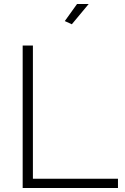

<svg xmlns="http://www.w3.org/2000/svg" viewBox="-20 -937 621 957"><path d="M422 -917 338 -816 303 -832 364 -917ZM568 0H93V-710H144V-46H568Z"/></svg>

Font: Raleway
Style: Light
Weight: 300
Designer: Matt McInerney, Pablo Impallari, Rodrigo Fuenzalida
Foundry: Matt McInerney, Pablo Impallari, Rodrigo Fuenzalida
Version: Version 3.000